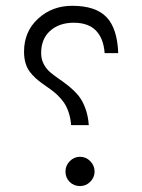

<svg xmlns="http://www.w3.org/2000/svg" viewBox="-20 -643 491 663"><path d="M206.1 -50.8Q206.1 -71.3 220.9 -86.4Q235.8 -101.6 256.3 -101.6Q276.9 -101.6 291.7 -86.4Q306.6 -71.3 306.6 -50.8Q306.6 -30.3 291.7 -15.4Q276.9 -0.5 256.3 -0.5Q234.9 -0.5 220.5 -14.9Q206.1 -29.3 206.1 -50.8ZM63 -464.4Q63 -534.2 111.6 -578.6Q160.2 -623 229 -623Q310.5 -623 347.9 -583.7Q385.3 -544.4 388.2 -459.5H341.3Q337.9 -509.3 311.8 -536.9Q285.6 -564.5 234.4 -564.5Q184.6 -564.5 153.3 -536.6Q122.1 -508.8 122.1 -460Q122.1 -439 130.6 -422.4Q139.2 -405.8 152.8 -394Q166.5 -382.3 183.3 -370.8Q200.2 -359.4 217.5 -345.5Q234.9 -331.5 249.3 -314.7Q263.7 -297.9 273.9 -271.2Q284.2 -244.6 286.6 -210.9H225.6Q223.6 -235.4 217 -255.1Q210.4 -274.9 200.7 -288.8Q190.9 -302.7 178.7 -314.5Q166.5 -326.2 153.3 -335.4Q140.1 -344.7 127.2 -353.8Q114.3 -362.8 102.8 -373.3Q91.3 -383.8 82.3 -396Q73.2 -408.2 68.1 -425.5Q63 -442.9 63 -464.4Z"/></svg>

Font: Shabnam Thin FD
Style: Thin-FD
Weight: 100
Foundry: DejaVu fonts team - Redesigned by Saber Rastikerdar - Based on Vazir font
Version: Version 5.0.0